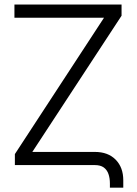

<svg xmlns="http://www.w3.org/2000/svg" viewBox="-20 -748 620 870"><path d="M45.4 -667.5V-727.5H530.8V-676.8L126.5 -59.6H409.7Q469.7 -59.6 504.2 -24.4Q538.6 10.7 538.6 68.8V102.5H478V83.5Q478 59.1 471.4 40.3Q464.8 21.5 450 10.7Q435.1 0 409.2 0H47.4V-49.8L451.2 -667.5Z"/></svg>

Font: Inter Tight Light
Style: Regular
Weight: 300
Designer: Rasmus Andersson
Foundry: rsms
Version: Version 3.004